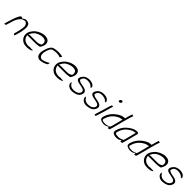

<svg xmlns="http://www.w3.org/2000/svg" viewBox="499 -2441 4213 4213"><g transform="rotate(45 2605.0 -335.0)"><path d="M69 -71C64 -56 62 -43 61 -29C70 -31 78 -34 85 -38H105L153 -197C163 -231 178 -271 202 -304C210 -316 223 -337 239 -352C251 -364 271 -383 294 -388C309 -394 328 -399 348 -399C363 -399 370 -389 373 -385C394 -375 405 -354 413 -334C420 -318 419 -296 415 -272L416 -260V-258C412 -228 406 -195 399 -163L392 -138C387 -121 384 -106 380 -90C375 -73 371 -60 365 -40L379 -15C383 -12 390 -9 398 -7C402 -14 406 -25 409 -34L423 -78C426 -87 427 -97 431 -109C432 -117 436 -127 438 -135C440 -149 445 -166 449 -182C452 -200 456 -226 459 -246C464 -274 464 -306 463 -334C458 -378 441 -415 393 -428C364 -434 345 -437 318 -431C308 -426 296 -418 285 -411L255 -390L248 -399C244 -405 242 -398 232 -408L226 -412L227 -414L193 -396C161 -347 133 -281 111 -208Z M561 -255C557 -241 555 -229 554 -215C553 -171 564 -129 586 -99C615 -60 657 -28 717 -20C761 -14 809 -16 851 -24C880 -32 907 -43 920 -60C915 -62 908 -64 901 -64H872C852 -64 834 -65 816 -68C802 -63 789 -62 776 -61H774C670 -66 614 -115 599 -191L595 -213H846C886 -213 923 -219 960 -225L962 -226H971C989 -249 1007 -279 1016 -311L1022 -340C1024 -350 1025 -358 1024 -368V-369C1024 -395 1015 -413 1004 -431C987 -457 955 -473 911 -479C882 -484 845 -483 822 -475H821L820 -474C760 -461 698 -431 652 -390C644 -384 634 -375 628 -367V-366C599 -334 577 -300 561 -255ZM603 -244 614 -268C629 -302 648 -327 672 -350C685 -363 698 -370 709 -377C765 -412 858 -438 926 -413C951 -405 963 -385 969 -367C974 -352 977 -335 972 -317V-316C971 -312 968 -309 967 -305L971 -295L957 -286C936 -272 914 -261 885 -257L861 -255C853 -254 845 -254 838 -254H644C638 -254 635 -254 629 -252Z M1106 -300C1094 -269 1085 -238 1077 -203C1066 -158 1068 -127 1076 -95C1085 -59 1110 -32 1150 -20C1167 -15 1192 -19 1214 -21C1260 -29 1299 -40 1323 -54L1324 -55H1325C1344 -64 1355 -71 1367 -81L1372 -104C1378 -113 1378 -121 1374 -130C1351 -114 1327 -102 1301 -91C1281 -82 1261 -75 1236 -69C1230 -66 1218 -57 1200 -60C1123 -70 1106 -144 1127 -227C1128 -237 1132 -251 1135 -262C1140 -277 1146 -292 1153 -306C1161 -327 1171 -347 1189 -363C1201 -374 1212 -376 1222 -378C1253 -387 1287 -393 1320 -393C1377 -393 1416 -381 1444 -372C1453 -384 1463 -401 1471 -418C1470 -419 1468 -421 1464 -422C1440 -428 1406 -437 1353 -437C1309 -437 1265 -432 1223 -423C1173 -414 1147 -383 1119 -329C1116 -322 1111 -311 1106 -300Z M1502 -255C1498 -241 1496 -229 1495 -215C1494 -171 1505 -129 1527 -99C1556 -60 1598 -28 1658 -20C1702 -14 1750 -16 1792 -24C1821 -32 1848 -43 1861 -60C1856 -62 1849 -64 1842 -64H1813C1793 -64 1775 -65 1757 -68C1743 -63 1730 -62 1717 -61H1715C1611 -66 1555 -115 1540 -191L1536 -213H1787C1827 -213 1864 -219 1901 -225L1903 -226H1912C1930 -249 1948 -279 1957 -311L1963 -340C1965 -350 1966 -358 1965 -368V-369C1965 -395 1956 -413 1945 -431C1928 -457 1896 -473 1852 -479C1823 -484 1786 -483 1763 -475H1762L1761 -474C1701 -461 1639 -431 1593 -390C1585 -384 1575 -375 1569 -367V-366C1540 -334 1518 -300 1502 -255ZM1544 -244 1555 -268C1570 -302 1589 -327 1613 -350C1626 -363 1639 -370 1650 -377C1706 -412 1799 -438 1867 -413C1892 -405 1904 -385 1910 -367C1915 -352 1918 -335 1913 -317V-316C1912 -312 1909 -309 1908 -305L1912 -295L1898 -286C1877 -272 1855 -261 1826 -257L1802 -255C1794 -254 1786 -254 1779 -254H1585C1579 -254 1576 -254 1570 -252Z M2063 -360C2052 -319 2073 -295 2106 -281C2149 -264 2217 -259 2265 -243H2266C2275 -239 2284 -238 2295 -231C2317 -219 2328 -202 2325 -172L2324 -170C2312 -123 2274 -104 2244 -91L2243 -90H2242C2220 -83 2192 -79 2165 -78C2085 -78 2047 -115 2025 -157C2023 -160 2018 -163 2017 -165C2015 -168 2014 -172 2009 -173V-171L2007 -145L2005 -127C2009 -113 2017 -95 2032 -79C2057 -55 2094 -32 2154 -34C2205 -36 2245 -46 2280 -61C2327 -81 2361 -123 2371 -175C2380 -214 2361 -239 2335 -257C2303 -281 2233 -287 2177 -300C2158 -305 2140 -309 2126 -323C2120 -326 2110 -329 2108 -339C2105 -347 2109 -356 2112 -364C2129 -420 2172 -445 2236 -445H2253C2259 -445 2259 -444 2265 -443C2293 -441 2320 -434 2341 -423C2363 -412 2374 -395 2386 -384C2390 -380 2397 -380 2402 -380L2406 -416C2401 -423 2395 -433 2388 -442C2368 -465 2326 -487 2265 -489H2243C2237 -488 2226 -487 2221 -487C2162 -482 2105 -448 2084 -404L2082 -403C2073 -387 2065 -374 2063 -361Z M2511 -360C2500 -319 2521 -295 2554 -281C2597 -264 2665 -259 2713 -243H2714C2723 -239 2732 -238 2743 -231C2765 -219 2776 -202 2773 -172L2772 -170C2760 -123 2722 -104 2692 -91L2691 -90H2690C2668 -83 2640 -79 2613 -78C2533 -78 2495 -115 2473 -157C2471 -160 2466 -163 2465 -165C2463 -168 2462 -172 2457 -173V-171L2455 -145L2453 -127C2457 -113 2465 -95 2480 -79C2505 -55 2542 -32 2602 -34C2653 -36 2693 -46 2728 -61C2775 -81 2809 -123 2819 -175C2828 -214 2809 -239 2783 -257C2751 -281 2681 -287 2625 -300C2606 -305 2588 -309 2574 -323C2568 -326 2558 -329 2556 -339C2553 -347 2557 -356 2560 -364C2577 -420 2620 -445 2684 -445H2701C2707 -445 2707 -444 2713 -443C2741 -441 2768 -434 2789 -423C2811 -412 2822 -395 2834 -384C2838 -380 2845 -380 2850 -380L2854 -416C2849 -423 2843 -433 2836 -442C2816 -465 2774 -487 2713 -489H2691C2685 -488 2674 -487 2669 -487C2610 -482 2553 -448 2532 -404L2530 -403C2521 -387 2513 -374 2511 -361Z M3036 -634C3030 -614 3042 -598 3062 -598C3082 -598 3102 -613 3108 -632C3114 -653 3103 -669 3083 -669C3063 -669 3042 -653 3036 -634ZM2968 -357C2960 -331 2955 -308 2946 -279L2869 -25C2880 -22 2893 -19 2907 -18C2913 -29 2919 -42 2923 -56L2991 -279C2999 -306 3004 -329 3013 -357L3036 -433C3026 -436 3014 -439 3000 -440C2994 -429 2986 -414 2982 -401Z M3036 -119C3036 -111 3035 -104 3035 -96V-94C3032 -70 3044 -51 3061 -42L3062 -41C3087 -25 3119 -16 3164 -16C3182 -16 3206 -20 3226 -26C3233 -30 3242 -34 3249 -38L3284 -59L3285 -19C3303 -20 3319 -24 3334 -29L3359 -111C3381 -184 3396 -255 3416 -329L3425 -363C3437 -405 3449 -452 3463 -497L3479 -550C3483 -562 3486 -570 3490 -579V-580C3495 -590 3501 -600 3502 -605C3497 -606 3487 -603 3479 -601L3458 -619C3450 -601 3443 -581 3436 -557C3432 -541 3427 -524 3422 -508C3420 -500 3418 -493 3417 -486L3416 -484C3413 -474 3410 -464 3408 -455L3405 -439H3388C3386 -439 3385 -438 3379 -438C3373 -437 3365 -436 3360 -435H3359C3317 -432 3289 -417 3252 -396C3173 -349 3098 -279 3056 -176C3048 -155 3039 -134 3036 -119ZM3079 -103 3080 -104C3083 -117 3090 -129 3091 -133C3127 -251 3210 -316 3294 -359H3295L3296 -360C3316 -367 3343 -372 3362 -374H3364L3386 -383L3374 -342C3365 -305 3356 -271 3347 -234L3346 -233C3341 -218 3337 -191 3331 -173C3328 -159 3324 -143 3319 -127L3312 -108L3303 -80C3270 -67 3226 -43 3175 -45C3159 -45 3142 -46 3129 -48C3116 -48 3077 -57 3078 -85L3077 -86L3078 -87C3079 -93 3078 -98 3079 -103Z M3443 -104C3443 -96 3442 -89 3442 -81L3441 -79C3438 -55 3450 -36 3467 -27L3468 -26C3493 -10 3525 -1 3570 -1C3588 -1 3612 -5 3632 -11C3639 -15 3648 -19 3655 -23L3690 -44L3691 -4C3709 -5 3725 -9 3740 -14L3765 -96C3787 -169 3802 -240 3822 -314L3831 -348C3843 -392 3847 -387 3832 -412C3821 -428 3792 -423 3784 -423C3781 -423 3773 -421 3766 -420H3765C3723 -417 3695 -402 3658 -381C3579 -334 3504 -264 3462 -161C3454 -140 3446 -119 3443 -104ZM3490 -103 3491 -104C3494 -117 3501 -129 3502 -133C3538 -251 3621 -316 3705 -359H3706L3707 -360C3727 -367 3754 -372 3773 -374H3775L3797 -383L3785 -342C3776 -305 3767 -271 3758 -234L3757 -233C3752 -218 3748 -191 3742 -173C3739 -159 3735 -143 3730 -127L3723 -108L3714 -80C3681 -67 3637 -43 3586 -45C3570 -45 3553 -46 3540 -48C3527 -48 3488 -57 3489 -85L3488 -86L3489 -87C3490 -93 3489 -98 3490 -103Z M3858 -119C3858 -111 3857 -104 3857 -96V-94C3854 -70 3866 -51 3883 -42L3884 -41C3909 -25 3941 -16 3986 -16C4004 -16 4028 -20 4048 -26C4055 -30 4064 -34 4071 -38L4106 -59L4107 -19C4125 -20 4141 -24 4156 -29L4181 -111C4203 -184 4218 -255 4238 -329L4247 -363C4259 -405 4271 -452 4285 -497L4301 -550C4305 -562 4308 -570 4312 -579V-580C4317 -590 4323 -600 4324 -605C4319 -606 4309 -603 4301 -601L4280 -619C4272 -601 4265 -581 4258 -557C4254 -541 4249 -524 4244 -508C4242 -500 4240 -493 4239 -486L4238 -484C4235 -474 4232 -464 4230 -455L4227 -439H4210C4208 -439 4207 -438 4201 -438C4195 -437 4187 -436 4182 -435H4181C4139 -432 4111 -417 4074 -396C3995 -349 3920 -279 3878 -176C3870 -155 3861 -134 3858 -119ZM3901 -103 3902 -104C3905 -117 3912 -129 3913 -133C3949 -251 4032 -316 4116 -359H4117L4118 -360C4138 -367 4165 -372 4184 -374H4186L4208 -383L4196 -342C4187 -305 4178 -271 4169 -234L4168 -233C4163 -218 4159 -191 4153 -173C4150 -159 4146 -143 4141 -127L4134 -108L4125 -80C4092 -67 4048 -43 3997 -45C3981 -45 3964 -46 3951 -48C3938 -48 3899 -57 3900 -85L3899 -86L3900 -87C3901 -93 3900 -98 3901 -103Z M4306 -255C4302 -241 4300 -229 4299 -215C4298 -171 4309 -129 4331 -99C4360 -60 4402 -28 4462 -20C4506 -14 4554 -16 4596 -24C4625 -32 4652 -43 4665 -60C4660 -62 4653 -64 4646 -64H4617C4597 -64 4579 -65 4561 -68C4547 -63 4534 -62 4521 -61H4519C4415 -66 4359 -115 4344 -191L4340 -213H4591C4631 -213 4668 -219 4705 -225L4707 -226H4716C4734 -249 4752 -279 4761 -311L4767 -340C4769 -350 4770 -358 4769 -368V-369C4769 -395 4760 -413 4749 -431C4732 -457 4700 -473 4656 -479C4627 -484 4590 -483 4567 -475H4566L4565 -474C4505 -461 4443 -431 4397 -390C4389 -384 4379 -375 4373 -367V-366C4344 -334 4322 -300 4306 -255ZM4348 -244 4359 -268C4374 -302 4393 -327 4417 -350C4430 -363 4443 -370 4454 -377C4510 -412 4603 -438 4671 -413C4696 -405 4708 -385 4714 -367C4719 -352 4722 -335 4717 -317V-316C4716 -312 4713 -309 4712 -305L4716 -295L4702 -286C4681 -272 4659 -261 4630 -257L4606 -255C4598 -254 4590 -254 4583 -254H4389C4383 -254 4380 -254 4374 -252Z M4867 -360C4856 -319 4877 -295 4910 -281C4953 -264 5021 -259 5069 -243H5070C5079 -239 5088 -238 5099 -231C5121 -219 5132 -202 5129 -172L5128 -170C5116 -123 5078 -104 5048 -91L5047 -90H5046C5024 -83 4996 -79 4969 -78C4889 -78 4851 -115 4829 -157C4827 -160 4822 -163 4821 -165C4819 -168 4818 -172 4813 -173V-171L4811 -145L4809 -127C4813 -113 4821 -95 4836 -79C4861 -55 4898 -32 4958 -34C5009 -36 5049 -46 5084 -61C5131 -81 5165 -123 5175 -175C5184 -214 5165 -239 5139 -257C5107 -281 5037 -287 4981 -300C4962 -305 4944 -309 4930 -323C4924 -326 4914 -329 4912 -339C4909 -347 4913 -356 4916 -364C4933 -420 4976 -445 5040 -445H5057C5063 -445 5063 -444 5069 -443C5097 -441 5124 -434 5145 -423C5167 -412 5178 -395 5190 -384C5194 -380 5201 -380 5206 -380L5210 -416C5205 -423 5199 -433 5192 -442C5172 -465 5130 -487 5069 -489H5047C5041 -488 5030 -487 5025 -487C4966 -482 4909 -448 4888 -404L4886 -403C4877 -387 4869 -374 4867 -361Z"/></g></svg>

Font: SolarCharger
Style: 152
Weight: 100
Designer: Mew Too
Foundry: Cannot Into Space Fonts/KineticPlasma Fonts
Version: Version 1.100